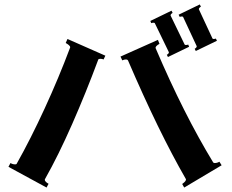

<svg xmlns="http://www.w3.org/2000/svg" viewBox="-20 -855 1040 862"><path d="M295 -643Q295 -648 288 -653.5Q281 -659 275 -662L283 -680L453 -605L445 -588Q439 -591 430 -591Q422 -591 421 -587Q366 -439 304 -298Q242 -157 182 -51Q181 -50 181 -48Q181 -43 186.5 -38Q192 -33 198 -30L189 -13L18 -106L27 -123Q37 -117 48 -117Q54 -117 55 -120Q117 -230 180.5 -368Q244 -506 295 -642ZM545 -588Q537 -588 529 -584L521 -601L689 -676L696 -658Q689 -655 683 -649Q677 -643 679 -638Q805 -343 937 -126Q939 -123 944 -123Q955 -123 965 -129L975 -113L807 -13L798 -29Q819 -44 814 -52Q692 -264 555 -583Q553 -588 545 -588ZM940 -680Q945 -680 949 -682L954 -672L859 -626L854 -636Q858 -638 861 -641.5Q864 -645 863 -648L802 -779Q801 -781 796 -781Q791 -781 787 -779L782 -789L877 -835L882 -825Q878 -823 875 -819.5Q872 -816 873 -813L934 -682Q935 -680 940 -680ZM815 -653Q821 -653 825 -655L829 -645L734 -599L729 -609Q733 -611 736 -614.5Q739 -618 738 -621L675 -751Q674 -753 669 -753Q663 -753 659 -751L655 -761L750 -807L755 -797Q751 -795 748 -791.5Q745 -788 746 -785L809 -655Q810 -653 815 -653Z"/></svg>

Font: Aoboshi One
Style: Regular
Weight: 400
Designer: IKIMOJI
Foundry: Natsumi Matsuba
Version: Version 1.000; ttfautohint (v1.8.3)